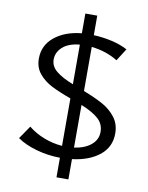

<svg xmlns="http://www.w3.org/2000/svg" viewBox="-95 -836 785 1016"><g transform="rotate(10 297.5 -328.0)"><path d="M344 3V112H280V7Q213 6 151.5 -11.5Q90 -29 49 -58L97 -128Q134 -98 181.5 -79.5Q229 -61 280 -57V-312Q216 -335 175 -356Q134 -377 106.5 -410Q79 -443 79 -491Q79 -562 134.5 -607.5Q190 -653 280 -662V-768H344V-663Q393 -661 441.5 -650Q490 -639 527 -619L485 -553Q424 -591 344 -600V-363Q406 -339 448 -316Q490 -293 518 -257Q546 -221 546 -170Q546 -97 490.5 -52.5Q435 -8 344 3ZM280 -388V-601Q219 -595 188 -566.5Q157 -538 157 -500Q157 -463 189 -437Q221 -411 280 -388ZM468 -165Q468 -208 436 -236Q404 -264 344 -288V-59Q401 -67 434.5 -95Q468 -123 468 -165Z"/></g></svg>

Font: Ysabeau Infant Medium
Style: Regular
Weight: 500
Designer: Christian Thalmann (Catharsis Fonts)
Version: Version 0.003